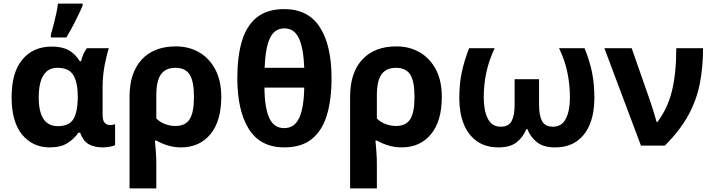

<svg xmlns="http://www.w3.org/2000/svg" viewBox="-20 -816 3999 1076"><path d="M259 10Q163 10 104 -61.5Q45 -133 45 -271Q45 -410 105.5 -482.5Q166 -555 270 -555Q328 -555 365 -534.5Q402 -514 427 -473H434Q438 -490 446.5 -510.5Q455 -531 467 -546H590Q579 -514 567 -453Q555 -392 555 -325V-173Q555 -139 567.5 -127Q580 -115 596 -115Q603 -115 612 -116.5Q621 -118 625 -120V-3Q618 2 596 6Q574 10 558 10Q508 10 477 -8Q446 -26 429 -72H419Q396 -38 358 -14Q320 10 259 10ZM304 -109Q366 -109 390 -146.5Q414 -184 416 -266V-272Q416 -352 391.5 -394Q367 -436 302 -436Q249 -436 223 -393.5Q197 -351 197 -270Q197 -109 304 -109ZM265 -606V-621Q272 -644 280 -675.5Q288 -707 295 -738.5Q302 -770 305 -796H443V-784Q426 -745 403 -699Q380 -653 352 -606Z M1220 -273Q1220 -137 1159 -63.5Q1098 10 994 10Q956 10 920 -1Q884 -12 857 -28H848Q848 -28 850 -7.5Q852 13 854 43.5Q856 74 856 103V240H706V-274Q706 -408 774 -482Q842 -556 966 -556Q1039 -556 1096.5 -522.5Q1154 -489 1187 -426Q1220 -363 1220 -273ZM963 -436Q909 -436 882.5 -400Q856 -364 856 -281V-152Q877 -131 905.5 -120.5Q934 -110 963 -110Q1019 -110 1043 -148Q1067 -186 1067 -273Q1067 -360 1043 -398Q1019 -436 963 -436Z M1838 -378Q1838 -256 1811.5 -169.5Q1785 -83 1727 -36.5Q1669 10 1573 10Q1439 10 1374.5 -93Q1310 -196 1310 -378Q1310 -500 1336 -586.5Q1362 -673 1420 -719Q1478 -765 1573 -765Q1707 -765 1772.5 -663.5Q1838 -562 1838 -378ZM1574 -657Q1518 -657 1492.5 -601.5Q1467 -546 1463 -436H1685Q1681 -546 1655 -601.5Q1629 -657 1574 -657ZM1573 -98Q1630 -98 1656.5 -154.5Q1683 -211 1685 -325H1462Q1463 -212 1489 -155Q1515 -98 1573 -98Z M2456 -273Q2456 -137 2395 -63.5Q2334 10 2230 10Q2192 10 2156 -1Q2120 -12 2093 -28H2084Q2084 -28 2086 -7.5Q2088 13 2090 43.5Q2092 74 2092 103V240H1942V-274Q1942 -408 2010 -482Q2078 -556 2202 -556Q2275 -556 2332.5 -522.5Q2390 -489 2423 -426Q2456 -363 2456 -273ZM2199 -436Q2145 -436 2118.5 -400Q2092 -364 2092 -281V-152Q2113 -131 2141.5 -120.5Q2170 -110 2199 -110Q2255 -110 2279 -148Q2303 -186 2303 -273Q2303 -360 2279 -398Q2255 -436 2199 -436Z M3256 -546Q3285 -474 3298 -409.5Q3311 -345 3311 -265Q3311 -184 3286.5 -122Q3262 -60 3213 -25Q3164 10 3091 10Q3027 10 2990.5 -18Q2954 -46 2935 -93H2930Q2911 -46 2874.5 -18Q2838 10 2774 10Q2701 10 2652 -25Q2603 -60 2578.5 -122Q2554 -184 2554 -265Q2554 -345 2567.5 -409.5Q2581 -474 2609 -546H2752Q2721 -480 2706 -412Q2691 -344 2691 -270Q2691 -197 2713.5 -151.5Q2736 -106 2786 -106Q2831 -106 2847.5 -138Q2864 -170 2864 -228V-372H3001V-228Q3001 -170 3017.5 -138Q3034 -106 3079 -106Q3129 -106 3151.5 -151.5Q3174 -197 3174 -268Q3174 -342 3159.5 -411Q3145 -480 3113 -546Z M3367 -546H3520L3626 -243Q3634 -220 3644 -186Q3654 -152 3660 -132H3664Q3721 -207 3745.5 -305.5Q3770 -404 3770 -546H3920Q3920 -438 3901.5 -345.5Q3883 -253 3836.5 -168.5Q3790 -84 3706 0H3572Z"/></svg>

Font: Noto Sans
Style: Bold
Weight: 700
Designer: Monotype Design Team
Foundry: Monotype Imaging Inc.
Version: Version 2.000;GOOG;noto-source:20170915:90ef993387c0; ttfaut